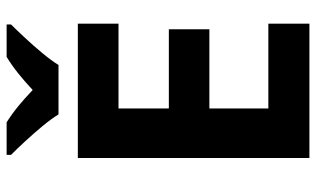

<svg xmlns="http://www.w3.org/2000/svg" viewBox="-211 -763 974 592"><g transform="rotate(-90 276.0 -467.0)"><path d="M84.8 0V-714H499.1V-588.6H237.6V-433.4H481.7V-308.4H237.6V-126.6H499.1V0ZM219.3 -773.6Q205.1 -796.6 182.8 -823.4Q160.5 -850.2 136.8 -875.9Q113.1 -901.6 94.5 -920V-933.6H194.8Q220.8 -917.2 244.8 -897.5Q268.8 -877.8 294.5 -853.2Q320.8 -877.8 345.8 -897.8Q370.7 -917.8 396.7 -933.6H496.6V-920Q478.8 -902.2 454.9 -876.5Q431 -850.8 408.5 -823.7Q386 -796.6 371.6 -773.6Z"/></g></svg>

Font: Noto Sans Symbols
Style: Regular
Weight: 400
Designer: Monotype Design Team
Foundry: Monotype Imaging Inc.
Version: Version 2.002